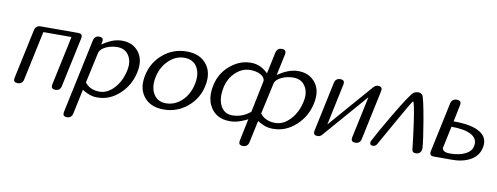

<svg xmlns="http://www.w3.org/2000/svg" viewBox="-69 -1030 4146 1602"><g transform="rotate(10 2004.5 -228.5)"><path d="M456.5 -40Q448.2 0 407.7 0Q374 0 374 -27.8Q374 -33.2 375.5 -40L464.4 -457H226.1L137.2 -40Q128.9 0 88.4 0Q54.7 0 54.7 -27.8Q54.7 -33.2 56.2 -40L146 -460.9Q152.8 -494.1 188 -500L514.2 -500.5Q547.9 -500.5 547.9 -473.1Q547.9 -467.8 546.4 -460.9Z M895.5 -109.4Q951.2 -169.9 971.2 -263.2Q976.6 -288.6 976.6 -311.5Q976.6 -356.4 955.1 -390.1Q922.9 -440.9 857.4 -440.9Q805.7 -440.9 762.2 -420.9Q719.2 -400.9 707 -370.6L648.9 -105Q691.4 -48.8 772.9 -48.8Q839.4 -48.8 895.5 -109.4ZM1024.4 -440.4Q1063.5 -393.6 1063.5 -325.2Q1063.5 -295.9 1056.6 -263.2Q1032.2 -148.9 949.7 -73.7Q867.2 2 766.1 2H756.3Q733.4 2 711.4 -4.4Q676.8 -13.7 634.8 -40L634.3 -39.6L590.3 168.5Q581.5 208.5 542 208.5Q509.8 208.5 509.8 181.6Q509.8 175.8 511.2 168.5L645 -460.9Q654.3 -500.5 692.9 -500.5Q725.6 -500.5 725.6 -473.1Q725.6 -467.3 724.1 -460.9L719.2 -438Q764.6 -469.2 802.2 -483.9Q844.2 -500.5 887.7 -500.5Q974.1 -500.5 1024.4 -440.4Z M1469.7 -105Q1528.3 -160.2 1547.4 -250Q1553.7 -280.8 1553.7 -307.6Q1553.7 -357.9 1531.2 -394.5Q1496.6 -450.2 1422.9 -450.2Q1349.6 -450.2 1291.5 -394Q1232.4 -338.4 1213.9 -250Q1207.5 -219.7 1207.5 -193.4Q1207.5 -143.6 1230 -106.4Q1264.2 -49.3 1335 -49.3Q1410.6 -49.3 1469.7 -105ZM1602.5 -433.6Q1642.1 -383.3 1642.1 -313Q1642.1 -282.7 1634.8 -248.5Q1611.3 -138.2 1524.4 -66.4Q1437.5 4.9 1326.2 4.9Q1213.4 4.9 1157.2 -66.4Q1117.7 -116.7 1117.7 -186.5Q1117.7 -216.8 1125 -250Q1148.9 -362.3 1234.9 -434.1Q1320.8 -505.4 1433.1 -505.4Q1546.4 -505.4 1602.5 -433.6Z M2388.2 -107.9Q2445.8 -169.4 2465.8 -264.2Q2471.2 -290 2471.2 -313Q2471.2 -359.4 2448.7 -393.6Q2415.5 -445.3 2348.1 -445.3Q2294.4 -445.3 2250 -424.8Q2205.6 -404.3 2193.4 -374L2133.8 -103.5Q2177.7 -46.4 2262.2 -46.4Q2330.6 -46.4 2388.2 -107.9ZM1897.9 -46.4Q1982.4 -46.4 2050.8 -103.5L2106.4 -374V-375Q2106.4 -404.8 2071.3 -424.8Q2035.6 -445.3 1981.9 -445.3Q1914.6 -445.3 1858.9 -393.6Q1803.7 -342.3 1787.1 -264.2Q1779.3 -227.1 1779.3 -195.3Q1779.3 -145.5 1798.3 -107.9Q1829.6 -46.4 1897.9 -46.4ZM2520 -444.8Q2560.5 -397 2560.5 -326.7Q2560.5 -297.4 2553.7 -264.2Q2529.3 -148.4 2444.3 -71.8Q2359.9 4.9 2255.4 4.9H2245.1Q2221.7 4.9 2198.7 -1Q2162.6 -10.7 2119.6 -37.6L2079.6 149.4Q2070.8 189.9 2029.8 189.9Q1996.1 189.9 1996.1 162.6Q1996.1 156.7 1997.6 149.4L2036.6 -37.6Q1982.9 -10.7 1941.9 -1Q1917 4.9 1893.6 4.9H1883.3Q1779.3 4.9 1726.6 -71.8Q1691.4 -124 1691.4 -193.8Q1691.4 -227.1 1699.2 -264.2Q1723.1 -377 1810.1 -444.8Q1887.2 -505.9 1977.1 -505.9Q2021 -505.9 2057.6 -488.8Q2089.4 -474.1 2123.5 -442.4L2162.1 -624.5Q2171.4 -664.6 2211.4 -664.6Q2245.1 -664.6 2245.1 -635.7Q2245.1 -630.9 2244.1 -624.5L2205.6 -442.4Q2252.4 -474.1 2291 -488.8Q2334 -505.9 2378.4 -505.9Q2468.3 -505.9 2520 -444.8Z M2997.6 -40Q2989.3 0 2948.7 0Q2915 0 2915 -27.8Q2915 -33.2 2916.5 -40L2991.7 -392.6L2669.9 -22Q2653.8 0 2629.4 0Q2595.7 0 2595.7 -27.8Q2595.7 -33.2 2597.2 -40L2686.5 -460.4Q2695.3 -500.5 2735.8 -500.5Q2769 -500.5 2769 -473.1Q2769 -467.3 2767.6 -460.4L2693.4 -109.4L3016.1 -481L3019.5 -484.4Q3035.2 -500.5 3055.2 -500.5Q3088.4 -500.5 3088.4 -473.6Q3088.4 -467.8 3086.9 -460.4Z M3508.8 -40Q3500.5 -0.5 3460.9 -0.5Q3430.2 -0.5 3428.2 -29.8Q3418 -130.4 3401.4 -245.6Q3377 -417 3364.3 -423.8Q3354.5 -416 3255.9 -240.7Q3130.4 -18.1 3131.3 -19.5Q3119.1 0 3098.1 0Q3072.8 0 3072.8 -21Q3072.8 -25.4 3073.7 -30.8L3076.7 -38.1Q3117.7 -119.1 3211.4 -276.9Q3329.1 -475.6 3355.5 -493.2Q3370.6 -503.9 3391.1 -505.4H3394.5Q3414.1 -505.4 3429.2 -491.2Q3443.8 -476.6 3478.5 -275.4Q3505.9 -112.8 3509.3 -54.7Z M3875 -75.7Q3921.9 -100.1 3930.7 -143.1Q3933.1 -154.8 3933.1 -165.5Q3933.1 -212.4 3884.3 -239.7Q3829.1 -270.5 3716.8 -270.5L3677.2 -85Q3679.2 -48.3 3741.7 -48.3Q3821.8 -48.3 3875 -75.7ZM3726.6 -317.9Q3883.3 -317.9 3954.1 -272Q4008.8 -236.8 4008.8 -176.8Q4008.8 -161.6 4005.4 -144.5Q3987.8 -61.5 3903.3 -24.9Q3846.2 0 3772.5 0H3611.8Q3581.1 0 3581.1 -26.9Q3581.1 -32.7 3582.5 -40L3671.9 -460.4Q3680.7 -500.5 3722.7 -500.5Q3757.3 -500.5 3757.3 -473.1Q3757.3 -467.3 3755.9 -460.4Z"/></g></svg>

Font: inglobal
Style: Italic
Weight: 400
Italic angle: -12°
Designer: Andrey Kochetov, Denis Davydov, Evgeny Yurtaev
Foundry: inglobal
Version: Version 1.00 September 25, 2014, initial release